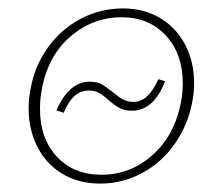

<svg xmlns="http://www.w3.org/2000/svg" viewBox="-20 -432 529 456"><path d="M48 -174Q48 -197 52 -217Q61 -273 92.5 -317.5Q124 -362 171 -387Q218 -412 272 -412Q322 -412 360.5 -389Q399 -366 420 -325.5Q441 -285 441 -235Q441 -212 437 -192Q427 -136 395.5 -91Q364 -46 317.5 -21Q271 4 218 4Q167 4 128.5 -19Q90 -42 69 -83Q48 -124 48 -174ZM410 -190Q414 -210 414 -235Q414 -304 374 -347.5Q334 -391 269 -391Q200 -391 146.5 -344.5Q93 -298 79 -218Q75 -197 75 -173Q75 -103 115 -60Q155 -17 221 -17Q290 -17 342.5 -64Q395 -111 410 -190ZM238 -194Q226 -205 215.5 -211Q205 -217 191 -217Q172 -217 157.5 -204.5Q143 -192 131 -164L114 -170Q144 -238 193 -238Q210 -238 221 -232Q232 -226 248 -213Q261 -202 272 -196Q283 -190 296 -190Q314 -190 328.5 -202.5Q343 -215 356 -244L372 -239Q345 -169 293 -169Q276 -169 264 -175.5Q252 -182 238 -194Z"/></svg>

Font: Ysabeau Infant Extralight
Style: Italic
Weight: 200
Italic angle: -12°
Designer: Christian Thalmann (Catharsis Fonts)
Version: Version 0.003